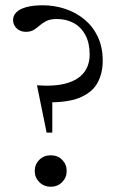

<svg xmlns="http://www.w3.org/2000/svg" viewBox="-20 -700 450 727"><path d="M141.5 -680Q186.5 -680 227.5 -666.2Q268.5 -652.5 300.5 -625.8Q332.5 -599 350.8 -559.8Q369 -520.5 369 -469.5Q369 -422.5 349 -386Q329 -349.5 280.8 -329.8Q232.5 -310 146.5 -313L178 -369.5V-198H156.5L120 -377Q188 -372 232.2 -384.8Q276.5 -397.5 298 -425.5Q319.5 -453.5 319.5 -494Q319.5 -536.5 303.8 -566.5Q288 -596.5 260 -612.2Q232 -628 195 -628Q171 -628 156.2 -620.8Q141.5 -613.5 130.5 -603.8Q119.5 -594 107.8 -586.8Q96 -579.5 78 -579.5Q64 -579.5 53 -585.5Q42 -591.5 35.8 -601.8Q29.5 -612 29.5 -624Q29.5 -641.5 42.5 -654Q55.5 -666.5 80.5 -673.2Q105.5 -680 141.5 -680ZM172 -112Q198.5 -112 215.5 -94.8Q232.5 -77.5 232.5 -52.5Q232.5 -28 215.5 -10.5Q198.5 7 172 7Q146 7 128.8 -10.5Q111.5 -28 111.5 -52.5Q111.5 -77.5 128.8 -94.8Q146 -112 172 -112Z"/></svg>

Font: Newsreader Text
Style: Regular
Weight: 400
Designer: Hugues Gentile
Foundry: Production Type
Version: Version 1.001